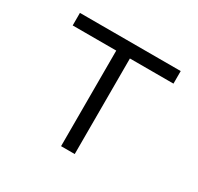

<svg xmlns="http://www.w3.org/2000/svg" viewBox="-118 -657 821 796"><g transform="rotate(30 293.0 -259.0)"><path d="M260.3 0V-457.5H51.8V-517.6H534.2V-457.5H325.7V0Z"/></g></svg>

Font: Cascadia Mono PL Light
Style: Regular
Weight: 300
Monospace: yes
Designer: Aaron Bell
Foundry: Saja Typeworks
Version: Version 2404.023; ttfautohint (v1.8.4)